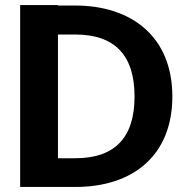

<svg xmlns="http://www.w3.org/2000/svg" viewBox="-20 -742 758 762"><path d="M279 -605C435 -605 514 -523 514 -359C514 -195 435 -114 279 -114H210V-605ZM279 0C508 0 664 -125 664 -359C664 -599 499 -720 279 -720H210V-722H60V0Z"/></svg>

Font: Perun
Style: Bold
Weight: 700
Foundry: Copyright (c) Stefan Peev, Context Ltd, 2016
Version: Version 1.089